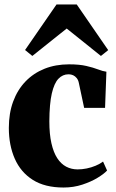

<svg xmlns="http://www.w3.org/2000/svg" viewBox="-20 -827 518 858"><path d="M264 11Q180.5 11 126.5 -23.2Q72.5 -57.5 46 -117.8Q19.5 -178 19.5 -255.5Q19.5 -321 38.8 -373.2Q58 -425.5 93.8 -462.8Q129.5 -500 179 -519.8Q228.5 -539.5 288.5 -539.5Q335 -539.5 366 -532.2Q397 -525 418.2 -516.8Q439.5 -508.5 455.5 -506.5L449.5 -345H356L332.5 -455.5Q330 -469 323 -477.8Q316 -486.5 306.8 -490.8Q297.5 -495 286.5 -495Q260 -495 241 -475Q222 -455 211.5 -409.2Q201 -363.5 200.5 -285Q200.5 -227.5 209.8 -186.8Q219 -146 235.8 -120.2Q252.5 -94.5 275.8 -82.2Q299 -70 327 -70Q346.5 -70 367.5 -74.2Q388.5 -78.5 407.5 -86.5Q426.5 -94.5 440.5 -105L458.5 -65Q445.5 -50.5 416.5 -32.8Q387.5 -15 348 -2Q308.5 11 264 11ZM124.5 -577 92 -603.5 232.5 -807H323L463.5 -603L431 -577L278 -699.5Z"/></svg>

Font: Merriweather 96pt Black
Style: Regular
Weight: 900
Version: Version 2.100